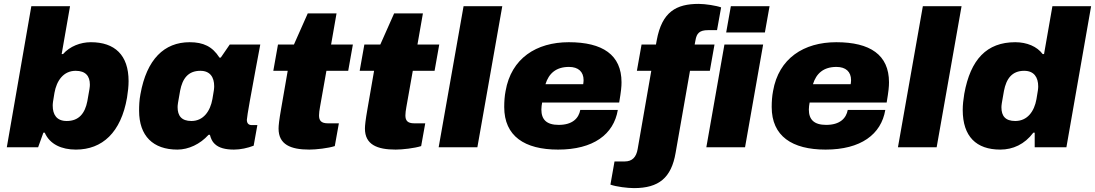

<svg xmlns="http://www.w3.org/2000/svg" viewBox="-20 -757 5629 987"><path d="M370 12C506 12 602 -76 633 -255C638 -286 641 -314 641 -340C641 -474 570 -540 447 -540C394 -540 339 -519 304 -479H297L340 -725H141L15 0H176L203 -75H210C236 -15 297 12 370 12ZM323 -135C271 -135 251 -168 251 -214C251 -224 252 -235 260 -280C271 -342 306 -393 369 -393C420 -393 442 -366 442 -322C442 -312 441 -301 429 -237C417 -175 386 -135 323 -135Z M892 12C949 12 1009 -16 1052 -64H1059C1064 -45 1071 -29 1083 -18C1105 4 1140 12 1183 12C1216 12 1253 4 1284 -8L1303 -114H1274C1259 -114 1249 -122 1249 -141C1249 -156 1274 -293 1294 -400L1318 -528H1161L1115 -461H1108C1072 -518 1025 -540 955 -540C824 -540 734 -452 702 -273C696 -242 695 -213 695 -188C695 -58 767 12 892 12ZM964 -135C913 -135 893 -162 893 -206C893 -216 894 -226 906 -291C918 -353 947 -393 1010 -393C1060 -393 1081 -360 1081 -314C1081 -303 1080 -292 1072 -248C1061 -186 1026 -135 964 -135Z M1570 12C1605 12 1667 5 1701 -6L1722 -123H1666C1630 -123 1620 -138 1620 -164C1620 -176 1622 -190 1625 -207L1658 -393H1770L1794 -528H1682L1710 -688H1562L1491 -528H1409L1385 -393H1459L1425 -197C1415 -140 1412 -112 1412 -96C1412 -14 1474 12 1570 12Z M2014 12C2049 12 2111 5 2145 -6L2166 -123H2110C2074 -123 2064 -138 2064 -164C2064 -176 2066 -190 2069 -207L2102 -393H2214L2238 -528H2126L2154 -688H2006L1935 -528H1853L1829 -393H1903L1869 -197C1859 -140 1856 -112 1856 -96C1856 -14 1918 12 2014 12Z M2235 0H2434L2562 -725H2363Z M2849 12C3030 12 3135 -66 3156 -192H2963C2955 -149 2923 -115 2852 -115C2789 -115 2763 -143 2763 -194C2763 -205 2765 -220 2767 -230H3163C3173 -289 3175 -312 3175 -334C3175 -475 3078 -540 2904 -540C2737 -540 2608 -457 2579 -289C2574 -263 2572 -236 2572 -207C2572 -57 2677 12 2849 12ZM2784 -324C2801 -379 2838 -413 2905 -413C2953 -413 2980 -388 2980 -345C2980 -339 2979 -331 2978 -324Z M3239 210C3367 210 3431 157 3453 29L3527 -393H3629L3653 -528H3551L3555 -549C3561 -586 3576 -602 3620 -602H3666L3687 -719C3663 -728 3606 -737 3572 -737C3457 -737 3383 -697 3356 -550L3352 -528H3278L3254 -393H3328L3258 9C3251 50 3231 73 3191 73H3139L3118 192C3147 203 3207 210 3239 210ZM3713 -590H3912L3936 -725H3737ZM3611 0H3810L3903 -528H3704Z M4224 12C4405 12 4510 -66 4531 -192H4338C4330 -149 4298 -115 4227 -115C4164 -115 4138 -143 4138 -194C4138 -205 4140 -220 4142 -230H4538C4548 -289 4550 -312 4550 -334C4550 -475 4453 -540 4279 -540C4112 -540 3983 -457 3954 -289C3949 -263 3947 -236 3947 -207C3947 -57 4052 12 4224 12ZM4159 -324C4176 -379 4213 -413 4280 -413C4328 -413 4355 -388 4355 -345C4355 -339 4354 -331 4353 -324Z M4596 0H4795L4923 -725H4724Z M5122 12C5187 12 5247 -15 5292 -75H5299V0H5462L5589 -725H5390L5347 -479H5340C5311 -518 5259 -540 5199 -540C5053 -540 4969 -452 4937 -275C4932 -245 4929 -217 4929 -192C4929 -55 4999 12 5122 12ZM5199 -135C5148 -135 5128 -161 5128 -205C5128 -215 5129 -225 5141 -290C5153 -352 5182 -393 5245 -393C5296 -393 5317 -359 5317 -313C5317 -303 5316 -291 5308 -247C5297 -185 5262 -135 5199 -135Z"/></svg>

Font: Archivo Black
Style: Italic
Weight: 900
Italic angle: -10°
Designer: Hector Gatti
Foundry: Omnibus-Type
Version: Version 2.001